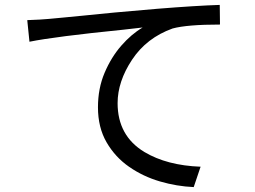

<svg xmlns="http://www.w3.org/2000/svg" viewBox="-20 -738 1040 782"><path d="M769 24Q700 21 631.5 1Q563 -19 506 -58.5Q449 -98 414 -158.5Q379 -219 379 -301Q379 -378 406 -441.5Q433 -505 474 -552Q515 -599 561 -626L482 -617Q203 -589 100 -568L91 -656Q149 -658 179 -661L243 -667Q683 -712 875 -718L876 -638Q742 -638 683 -622Q577 -584 518 -495Q459 -406 459 -318Q459 -185 568 -119Q660 -64 797 -59Z"/></svg>

Font: Source Han Sans & Saira Hybrid
Style: Regular
Weight: 400
Designer: Ryoko NISHIZUKA 西塚涼子 (kana & ideographs); Paul D. Hunt (Latin, Greek & Cyrillic); Wenlong ZHANG 张文龙 (bopomofo); Sandoll 
Foundry: Adobe Systems Incorporated
Version: Version 1.00;August 2, 2021;FontCreator 13.0.0.2675 64-bit